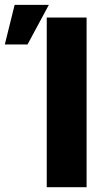

<svg xmlns="http://www.w3.org/2000/svg" viewBox="-20 -780 435 800"><path d="M340.8 0H174.8V-707H340.8ZM41 -759.8H183.6L94.7 -594.7H0Z"/></svg>

Font: Pretendard Std ExtraBold
Style: Regular
Weight: 800
Designer: Base glyphs from Inter by Rasmus Andersson; Hangeul glyphs from Noto Sans CJK(Source Han Sans) by Jang Soo-young and Kan
Foundry: Kil Hyung-jin
Version: Version 1.309